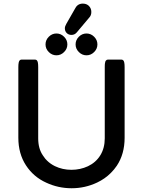

<svg xmlns="http://www.w3.org/2000/svg" viewBox="-20 -1008 780 1048"><path d="M410.4 -723.9Q392.6 -741.7 392.6 -765.6Q392.6 -789.6 410.4 -807.4Q428.2 -825.2 452.1 -825.2Q476.1 -825.2 493.9 -807.4Q511.7 -789.6 511.7 -765.6Q511.7 -741.7 493.9 -723.9Q476.1 -706.1 452.1 -706.1Q428.2 -706.1 410.4 -723.9ZM246.3 -723.9Q228.5 -741.7 228.5 -765.6Q228.5 -789.6 246.3 -807.4Q264.2 -825.2 288.1 -825.2Q312 -825.2 329.8 -807.4Q347.7 -789.6 347.7 -765.6Q347.7 -741.7 329.8 -723.9Q312 -706.1 288.1 -706.1Q264.2 -706.1 246.3 -723.9ZM334 -853.5Q334 -863.8 341.8 -877.4L391.6 -964.4Q399.4 -979.5 414.6 -985.4Q422.9 -988.3 430.9 -988.3Q439 -988.3 444.8 -986.8Q457 -983.9 465.8 -975.1Q478.5 -961.9 478.5 -942.6Q478.5 -923.3 466.3 -911.1L399.4 -831.5Q387.7 -817.4 370.1 -817.4Q354.5 -817.4 344.2 -827.6Q334 -837.9 334 -853.5ZM80.1 -255.9V-641.6Q80.1 -656.7 82 -666Q84.5 -678.2 91.8 -681.6Q94.2 -682.6 96.7 -682.6H171.9Q177.2 -682.6 181.2 -678.7Q185.1 -674.8 186.8 -665.8Q188.5 -656.7 188.5 -641.6V-252.9Q188.5 -196.3 214.4 -159.2Q222.2 -147.5 227.1 -141.6Q231.9 -135.7 236.3 -131.8Q254.9 -113.3 279.8 -101.1Q321.3 -81.1 370.1 -81.1Q418 -81.1 460 -100.6Q503.4 -121.1 527.6 -160.4Q551.8 -199.7 551.8 -252.9V-641.6Q551.8 -656.7 553 -663.3Q554.2 -669.9 555.4 -673.1Q556.6 -676.3 559.1 -678.2Q563 -682.6 568.4 -682.6H643.6Q648.9 -682.6 652.8 -678.7Q656.7 -674.8 658.4 -665.8Q660.2 -656.7 660.2 -641.6V-255.9Q660.2 -167.5 617.7 -103.5Q603.5 -82.5 585 -64Q552.7 -31.7 510.3 -11.7Q444.3 19.5 371.1 19.5Q297.9 19.5 232.9 -10.7Q163.1 -42 121.6 -105.7Q80.1 -169.4 80.1 -255.9Z"/></svg>

Font: YuPearl-SemiBold
Style: SemiBold
Weight: 600
Designer: Max Yao
Foundry: Max-Everyday
Version: Version 1.011; ttfautohint (v1.8.3)